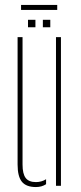

<svg xmlns="http://www.w3.org/2000/svg" viewBox="-20 -750 326 775"><path d="M51 -86V-600H71V-86Q71 -48 83.8 -31.5Q96.5 -15 125 -15Q147.5 -15 166 -26.5V-6.5Q148.5 5 125 5Q86 5 68.5 -16.2Q51 -37.5 51 -86ZM206 0V-600H226V0ZM153 -640V-670H183V-640ZM93 -640V-670H123V-640ZM65 -730H211V-710H65Z"/></svg>

Font: Big Shoulders Stencil Display Thin Thin
Style: Regular
Weight: 250
Version: Version 2.001